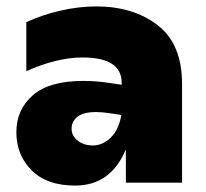

<svg xmlns="http://www.w3.org/2000/svg" viewBox="-20 -569 643 598"><path d="M372 -104Q325 9 214 9Q126 9 78.5 -38.5Q31 -86 31 -157Q31 -228 82.5 -272.5Q134 -317 239 -317Q282 -317 325 -310L359 -305V-311Q359 -390 237 -390Q195 -390 148.5 -378Q102 -366 62 -347V-500Q109 -522 166.5 -535.5Q224 -549 280 -549Q395 -549 471 -490.5Q547 -432 547 -308V0H372ZM269 -116Q300 -116 325 -140.5Q350 -165 358 -211L317 -217Q296 -220 279 -220Q240 -220 221.5 -205.5Q203 -191 203 -168Q203 -146 222 -131Q241 -116 269 -116Z"/></svg>

Font: Chess Sans ExtraBold
Style: Regular
Weight: 800
Designer: Wolf Bōese
Foundry: Wolf Bōese
Version: Version 7.223